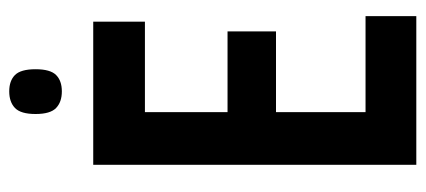

<svg xmlns="http://www.w3.org/2000/svg" viewBox="-273 -649 922 416"><g transform="rotate(-90 188.0 -441.0)"><path d="M39 0V-700H349V-588H153V-409H328V-304H153V-110H361V0ZM198 -768Q175 -768 162 -780.5Q149 -793 149 -825Q149 -857 162 -869.5Q175 -882 198 -882Q221 -882 233.5 -869.5Q246 -857 246 -825Q246 -793 233.5 -780.5Q221 -768 198 -768Z"/></g></svg>

Font: Georama Condensed SemiBold
Style: Regular
Weight: 600
Width: 3
Designer: Jean-Baptiste Levee
Foundry: Production Type
Version: Version 1.000